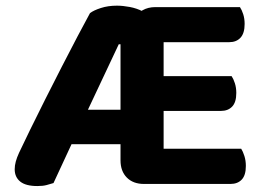

<svg xmlns="http://www.w3.org/2000/svg" viewBox="-20 -631 908 661"><path d="M498 -478.7H388.9L264.6 -214.8L246.1 -177.3L164.2 -0.8Q152.7 2.7 140.3 6.1Q128 9.5 108.6 9.5Q68.9 9.5 49.8 -5.8Q30.6 -21.2 30.6 -48.3Q30.6 -61.1 34.3 -74.7Q37.9 -88.2 45.6 -105Q59.7 -135.1 83.2 -183.2Q106.7 -231.2 135.1 -287.8Q163.6 -344.4 192.6 -401Q221.7 -457.5 247.2 -506.2Q272.7 -554.8 289.8 -585.8Q302.3 -595.4 327.1 -603.4Q351.9 -611.5 382.6 -611.5Q402.6 -611.5 426.8 -607Q451 -602.4 471 -592Q491 -581.6 497.8 -562.9ZM147.9 -134.6 206.8 -253.3H438.3L458.1 -134.6ZM394.9 -523.9H543.3V-6.5Q534 -4 515.2 -0.8Q496.5 2.3 475.6 2.3Q438.4 2.3 416.6 -19.7Q394.9 -41.7 394.9 -79ZM475.6 -249.1V-368.8H777.4Q783.7 -359.5 788.6 -344.4Q793.5 -329.3 793.5 -311Q793.5 -279 779.3 -264.1Q765.1 -249.1 740.4 -249.1ZM475.6 2.3V-118.9H810.4Q816.4 -109.6 821.4 -93.9Q826.4 -78.2 826.4 -59.6Q826.4 -27.6 812.2 -12.7Q798 2.3 773.4 2.3ZM438.8 -485.8V-568Q452 -585 470.9 -595.7Q489.9 -606.5 514.2 -606.5H806.1Q812.4 -597.2 817.3 -582.1Q822.2 -567 822.2 -548.6Q822.2 -516.7 808 -501.2Q793.8 -485.8 769.2 -485.8Z"/></svg>

Font: Baloo Paaji 2
Style: Regular
Weight: 400
Designer: Shuchita Grover, Noopur Datye and Ek Type
Foundry: Ek Type
Version: Version 1.700